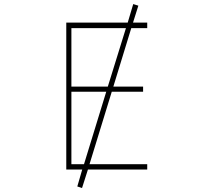

<svg xmlns="http://www.w3.org/2000/svg" viewBox="-20 -864 1040 952"><path d="M363.3 60.5 387.7 -23.4H308.6V-752H613.3L640.6 -843.8L666 -835.9L639.6 -752H710V-724.6H630.9L542 -434.6H689.5V-409.2H534.2L423.8 -49.8H710V-23.4H416L386.7 68.4ZM334 -49.8H396.5L506.8 -409.2H334ZM334 -434.6H514.6L604.5 -724.6H334Z"/></svg>

Font: Mgen+ 1mn thin
Style: Regular
Weight: 100
Designer: [Source Han Sans]
Ryoko NISHIZUKA  (kana & ideographs); Paul D. Hunt (Latin, Greek & Cyrillic); Wenlong ZHANG  (bopomofo
Version: Version 1.059.20150602